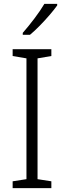

<svg xmlns="http://www.w3.org/2000/svg" viewBox="-20 -967 329 987"><path d="M244 0H45V-35L116 -46V-667L45 -679V-714H244V-679L173 -667V-46L244 -35ZM274 -939Q259 -918 235 -890Q211 -862 184 -834.5Q157 -807 134 -788H97V-798Q126 -831 157 -872Q188 -913 208 -947H274Z"/></svg>

Font: Noto Sans Gurmukhi SemiCondensed Light
Style: Regular
Weight: 300
Width: 4
Designer: Jelle Bosma - Monotype Design Team
Foundry: Monotype Imaging Inc.
Version: Version 2.004; ttfautohint (v1.8.4.7-5d5b)